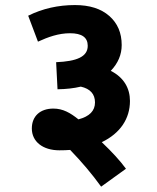

<svg xmlns="http://www.w3.org/2000/svg" viewBox="-20 -652 610 748"><path d="M127.9 -489.7C167.5 -507.8 208 -522.5 252.9 -522.5C298.8 -522.5 321.8 -506.3 321.8 -473.6C321.8 -430.7 278.8 -413.1 198.7 -409.7L204.1 -304.2C237.8 -304.7 268.1 -308.1 294.9 -314.5C331.5 -306.2 350.1 -285.6 350.1 -252.9C350.1 -220.2 328.6 -198.2 285.6 -187C253.9 -212.4 225.1 -229 188 -229C136.7 -229 104 -199.7 104 -151.4C104 -100.1 147 -66.4 211.4 -66.4C226.6 -66.4 240.2 -66.9 253.4 -67.9C298.3 -21.5 338.4 25.9 374 75.2L470.7 5.4C448.7 -24.9 417 -59.6 376.5 -98.1C448.7 -132.8 486.3 -189.9 486.3 -258.8C486.3 -307.6 462.9 -350.1 411.6 -376C439.9 -405.8 454.1 -439 454.1 -476.6C454.1 -523.9 438 -561.5 405.8 -589.8C373.5 -618.2 329.1 -632.3 272 -632.3C207 -632.3 146 -618.7 89.8 -590.8Z"/></svg>

Font: Noto Reveo Sans
Style: Bold
Weight: 700
Designer: Monotype Design team
Foundry: Monotype Imaging Inc.
Version: Version 1.04